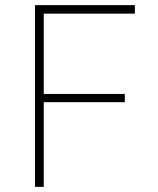

<svg xmlns="http://www.w3.org/2000/svg" viewBox="-20 -726 614 746"><path d="M116 -706H504V-673H150V-361H465V-329H150V0H116Z"/></svg>

Font: Josefin Sans Thin ExtraLight
Style: Regular
Weight: 250
Version: Version 2.001